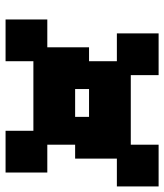

<svg xmlns="http://www.w3.org/2000/svg" viewBox="30 -695 590 690"><g transform="rotate(90 325.0 -350.0)"><path d="M400 -325H300V-375H400ZM50 -75H200V-175H450V-75H600V-225H500V-325H550V-475H650V-625H500V-525H250V-625H100V-475H200V-375H150V-225H50Z"/></g></svg>

Font: LS-VG5000 Bold Shifted
Style: Regular
Weight: 400
Designer: Justin Bihan, 2021
Foundry: Justin Bihan, 2021
Version: Version 1.000;Glyphs 3.1.2 (3151)